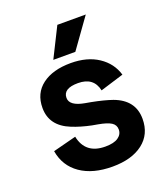

<svg xmlns="http://www.w3.org/2000/svg" viewBox="-132 -794 788 901"><g transform="rotate(-20 262.0 -343.0)"><path d="M276 14Q178 14 116.5 -28.5Q55 -71 42 -148L158 -178Q177 -86 276 -86Q319 -86 340.5 -101Q362 -116 362 -140Q362 -163 342.5 -175.5Q323 -188 278 -196L250 -201Q197 -212 155 -229Q60 -267 60 -357Q60 -430 113 -470Q166 -510 256 -510Q338 -510 393 -473.5Q448 -437 466 -376L349 -340Q334 -410 256 -410Q182 -410 182 -363Q182 -323 256 -310L284 -305Q346 -293 386 -279Q484 -243 484 -149Q484 -72 428 -29Q372 14 276 14ZM295 -552H185L259 -700H401Z"/></g></svg>

Font: Rootstock Sans Headline
Style: Bold
Weight: 700
Designer: Florian Karsten
Foundry: Florian Karsten
Version: Version 2.000;FEAKit 1.0